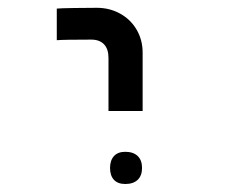

<svg xmlns="http://www.w3.org/2000/svg" viewBox="-20 -629 640 492"><path d="M228 -609Q206.5 -609 170.8 -608.5Q135 -608 125.5 -607V-526Q143 -527.5 214 -527.5Q235 -527.5 246.5 -515.5Q258 -503.5 258 -480.5V-344.5H345.5V-494Q345.5 -526.5 330.2 -552.8Q315 -579 288 -594Q261 -609 228 -609ZM262 -198.5Q262 -218 272 -229Q282 -240 301 -240Q321.5 -240 332.8 -229.2Q344 -218.5 344 -198.5Q344 -179 332.8 -168.2Q321.5 -157.5 301 -157.5Q282 -157.5 272 -168.2Q262 -179 262 -198.5Z"/></svg>

Font: JuliaMono SemiBold
Style: Regular
Weight: 600
Monospace: yes
Designer: cormullion
Foundry: corm
Version: Version 0.055; ttfautohint (v1.8.4)